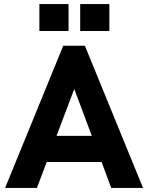

<svg xmlns="http://www.w3.org/2000/svg" viewBox="-20 -921 726 941"><path d="M290 -697H396L681 0H525L478 -127H209L161 0H5ZM430 -255 344 -485 257 -255ZM373 -901H516V-769H373ZM173 -901H316V-769H173Z"/></svg>

Font: Hanken Grotesk ExtraBold
Style: Regular
Weight: 800
Designer: Alfredo Marco Pradil
Foundry: Hanken Design Co.
Version: Version 3.014